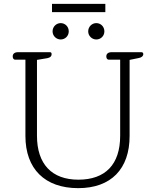

<svg xmlns="http://www.w3.org/2000/svg" viewBox="-20 -966 809 997"><path d="M250 -903H527V-946H250ZM295 -761C318 -761 337 -779 337 -803C337 -828 318 -846 295 -846C273 -846 253 -828 253 -803C253 -779 273 -761 295 -761ZM480 -761C503 -761 522 -779 522 -803C522 -828 503 -846 480 -846C458 -846 438 -828 438 -803C438 -779 458 -761 480 -761ZM386 11C557 11 653 -89 653 -260V-655L702 -665C716 -668 724 -675 724 -685C724 -690 722 -695 714 -695H560C542 -695 532 -687 532 -673C532 -663 537 -656 545 -656H604V-261C604 -112 527 -33 387 -33C249 -33 172 -114 172 -261V-655L226 -664C241 -667 248 -674 248 -684C248 -690 247 -695 239 -695H74C56 -695 46 -687 46 -673C46 -663 51 -656 59 -656H112V-260C112 -89 213 11 386 11Z"/></svg>

Font: Maitree Light
Style: Regular
Weight: 300
Designer: CadsonDemak Team
Foundry: CadsonDemak
Version: Version 1.000;PS 001.000;hotconv 1.0.88;makeotf.lib2.5.64775